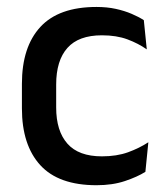

<svg xmlns="http://www.w3.org/2000/svg" viewBox="-20 -521 476 552"><path d="M257.5 11.5Q148.5 11.5 95.8 -46.2Q43 -104 43 -209.5V-280Q43 -386 96 -443.5Q149 -501 257.5 -501Q287.5 -501 312.8 -495.5Q338 -490 358.5 -481.2Q379 -472.5 393.5 -463L402 -379Q378 -396 346.5 -407.8Q315 -419.5 273 -419.5Q206 -419.5 173.8 -383.2Q141.5 -347 141.5 -278V-212Q141.5 -144.5 173.8 -108Q206 -71.5 273 -71.5Q315.5 -71.5 348 -83.2Q380.5 -95 406.5 -112L398 -27Q375 -12.5 339.2 -0.5Q303.5 11.5 257.5 11.5Z"/></svg>

Font: Anek Gujarati Medium Medium
Style: Regular
Weight: 500
Version: Version 1.003